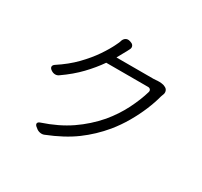

<svg xmlns="http://www.w3.org/2000/svg" viewBox="-166 -1015 1333 1268"><g transform="rotate(30 500.0 -381.0)"><path d="M493 -788Q509 -783 514 -770Q519 -757 511 -743Q505 -731 501 -723.5Q497 -716 489 -702L462 -653H745Q752 -653 762 -654Q772 -655 773 -655Q788 -656 806 -654Q824 -652 837 -644Q850 -637 854 -623Q858 -609 852 -595Q850 -590 849.5 -588.5Q849 -587 845 -576Q832 -525 807 -465Q782 -405 747 -344.5Q712 -284 668 -230Q600 -148 515.5 -85.5Q431 -23 305 27Q290 33 272.5 29.5Q255 26 242 14L233 7Q221 -4 223.5 -14Q226 -24 241 -29Q361 -69 448.5 -129Q536 -189 605 -269Q664 -340 702.5 -416.5Q741 -493 761 -562Q764 -573 758 -581Q752 -589 740 -589H421Q381 -531 326 -473.5Q271 -416 195 -363Q182 -353 166 -353.5Q150 -354 136 -364L133 -366Q120 -376 120.5 -387Q121 -398 134 -407Q211 -457 266.5 -514Q322 -571 360 -627Q398 -683 419 -728Q424 -737 428.5 -748Q433 -759 435 -767Q442 -783 455 -789.5Q468 -796 484 -791Z"/></g></svg>

Font: Chiron GoRound TC N
Style: Regular
Weight: 350
Designer: Ryoko NISHIZUKA 西塚涼子 (kana, bopomofo & ideographs); Paul D. Hunt (Latin, Greek & Cyrillic); Sandoll Communications 산돌커뮤니
Foundry: Adobe
Version: Version 1.000;hotconv 1.1.1;makeotfexe 2.6.0